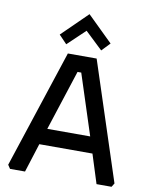

<svg xmlns="http://www.w3.org/2000/svg" viewBox="-99 -999 839 1071"><g transform="rotate(10 320.5 -463.5)"><path d="M19 -21 239 -690H402L621 -21L608 0H523L471 -164H170L118 0H33ZM199 -256H442L331 -598H310ZM176 -786 320 -927 464 -786 419 -739 320 -833 221 -739Z"/></g></svg>

Font: Oxanium Medium
Style: Regular
Weight: 500
Designer: Severin Meyer
Version: Version 1.001